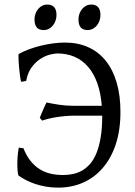

<svg xmlns="http://www.w3.org/2000/svg" viewBox="-20 -819 599 853"><path d="M515.1 -321.3Q515.1 -240.7 494.4 -178.2Q473.6 -115.7 436.5 -72.8Q399.4 -29.8 348.9 -7.6Q298.3 14.6 238.3 14.6Q209 14.6 183.3 10Q157.7 5.4 135.7 -2Q113.8 -9.3 95.7 -18.8Q77.6 -28.3 63.5 -38.1Q61 -39.6 59.3 -51Q57.6 -62.5 57.1 -79.8Q56.6 -97.2 57.9 -118.9Q59.1 -140.6 63.5 -163.1L84 -160.6Q97.2 -127.4 115.2 -104.7Q133.3 -82 155.5 -67.9Q177.7 -53.7 204.1 -47.6Q230.5 -41.5 260.3 -41.5Q283.2 -41.5 304.9 -46.1Q326.7 -50.8 345.9 -62Q365.2 -73.2 381.6 -92.5Q397.9 -111.8 409.4 -140.9Q420.9 -169.9 427.5 -210Q434.1 -250 434.1 -303.2V-305.2H313Q293 -305.2 272.5 -303.5Q252 -301.8 232.7 -298.8Q213.4 -295.9 196.5 -291.7Q179.7 -287.6 167.5 -283.2L156.7 -295.4Q157.7 -298.8 161.9 -308.6Q166 -318.4 170.7 -329.3Q175.3 -340.3 179.9 -350.1Q184.6 -359.9 187 -363.8Q213.4 -357.9 243.7 -353.5Q273.9 -349.1 304.2 -349.1H432.1Q427.7 -406.2 412.1 -449.7Q396.5 -493.2 371.1 -522.5Q345.7 -551.8 311.3 -566.7Q276.9 -581.5 234.9 -581.5Q224.1 -581.5 203.9 -576.9Q183.6 -572.3 162.1 -559.1Q140.6 -545.9 122.1 -522Q103.5 -498 96.2 -459.5L75.2 -455.6Q73.2 -456.1 71.5 -465.3Q69.8 -474.6 68.1 -488.3Q66.4 -502 64.9 -517.6Q63.5 -533.2 62.7 -546.6Q62 -560.1 62 -569.3Q62 -578.6 63 -579.1Q85 -591.3 110.6 -600.6Q136.2 -609.9 163.3 -616.5Q190.4 -623 217.3 -626.5Q244.1 -629.9 269 -629.9Q325.7 -629.9 371.3 -609.6Q417 -589.4 449 -550Q481 -510.7 498 -453.4Q515.1 -396 515.1 -321.3ZM426.3 -752.4Q426.3 -738.8 421.9 -726.6Q417.5 -714.4 409.9 -705.3Q402.3 -696.3 392.1 -690.9Q381.8 -685.5 369.6 -685.5Q347.7 -685.5 338.1 -697.8Q328.6 -710 328.6 -732.4Q328.6 -746.1 333 -758.3Q337.4 -770.5 345.2 -779.5Q353 -788.6 363 -793.7Q373 -798.8 384.8 -798.8Q426.3 -798.8 426.3 -752.4ZM231 -752.4Q231 -738.8 226.6 -726.6Q222.2 -714.4 214.6 -705.3Q207 -696.3 196.8 -690.9Q186.5 -685.5 174.3 -685.5Q152.3 -685.5 142.8 -697.8Q133.3 -710 133.3 -732.4Q133.3 -746.1 137.7 -758.3Q142.1 -770.5 149.9 -779.5Q157.7 -788.6 167.7 -793.7Q177.7 -798.8 189.5 -798.8Q231 -798.8 231 -752.4Z"/></svg>

Font: Gentium Plus CyrE
Style: Regular
Weight: 400
Designer: J. Victor Gaultney, Annie Olsen, Iska Routamaa, Becca Hirsbrunner
Foundry: SIL International
Version: Version 5.000